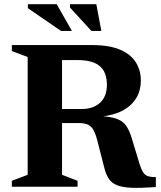

<svg xmlns="http://www.w3.org/2000/svg" viewBox="-20 -891 768 916"><path d="M370.5 -371Q424 -371 457 -400.5Q490 -430 490 -487.5Q490 -525 476 -551.2Q462 -577.5 430.8 -591Q399.5 -604.5 348 -604.5H153L176 -676H418.5Q502.5 -676 554 -653.5Q605.5 -631 628.8 -592.5Q652 -554 652 -506.5Q652 -460.5 630.5 -424Q609 -387.5 566.5 -364.2Q524 -341 460 -334.5V-337Q511 -334.5 539.8 -323Q568.5 -311.5 583.5 -288.8Q598.5 -266 609 -230L644 -115Q653.5 -83 663.5 -68.2Q673.5 -53.5 687.8 -49.8Q702 -46 723.5 -46V1.5Q652.5 6.5 607.8 4.8Q563 3 537.2 -7.8Q511.5 -18.5 498 -39.8Q484.5 -61 476.5 -94.5L446 -214Q437 -250 426.5 -269.5Q416 -289 399.2 -296.5Q382.5 -304 353.5 -304H172L148 -371ZM276 -676V-57L350 -28.5V0H36.5V-28.5L112 -57V-619L36.5 -647.5V-676ZM323 -743.5H271L113 -852V-871H250.5ZM463.5 -743.5H416L314 -855V-871H439.5Z"/></svg>

Font: Newsreader 16pt 16pt
Style: Bold
Weight: 700
Version: Version 1.003